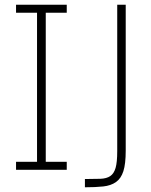

<svg xmlns="http://www.w3.org/2000/svg" viewBox="-20 -720 642 814"><path d="M263 0H48V-34H137V-666H48V-700H263V-666H174V-34H263ZM340 74V39Q379 39 405.5 38Q432 37 447.5 26.5Q463 16 470 -8Q477 -32 477 -79V-700H513V-81Q513 -25 503 6Q493 37 471.5 52Q450 67 417.5 70.5Q385 74 340 74Z"/></svg>

Font: Storia Sans Thin
Style: Regular
Weight: 100
Designer: Accademia di Belle Arti di Urbino and others
Foundry: Accademia di Belle Arti di Urbino and others.
Version: Version 60.001;May 25, 2020;FontCreator 12.0.0.2522 64-bit